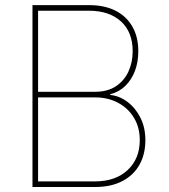

<svg xmlns="http://www.w3.org/2000/svg" viewBox="-20 -748 676 768"><path d="M109.9 0V-727.5H336.4Q397.9 -727.5 441.9 -705.3Q485.8 -683.1 509.5 -641.6Q533.2 -600.1 533.2 -543Q533.2 -500 519.8 -464.4Q506.3 -428.7 481.2 -404.3Q456.1 -379.9 420.9 -371.1V-368.2Q457.5 -364.7 489.7 -340.6Q522 -316.4 541.7 -277.1Q561.5 -237.8 561.5 -187.5Q561.5 -130.9 537.8 -88.9Q514.2 -46.9 469 -23.4Q423.8 0 360.8 0ZM132.3 -22.5H360.8Q442.4 -22.5 490.7 -67.9Q539.1 -113.3 539.1 -187.5Q539.1 -237.8 516.1 -276.4Q493.2 -314.9 452.6 -336.7Q412.1 -358.4 360.8 -358.4H132.3ZM132.3 -380.9H360.8Q410.6 -380.9 444.1 -403.3Q477.5 -425.8 494.1 -462.6Q510.7 -499.5 510.7 -543Q510.7 -620.1 463.6 -662.6Q416.5 -705.1 336.4 -705.1H132.3Z"/></svg>

Font: Inter 16pt Thin
Style: Regular
Weight: 250
Version: Version 4.001;git-66647c0bb